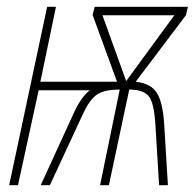

<svg xmlns="http://www.w3.org/2000/svg" viewBox="-20 -546 578 566"><path d="M352 -307 282 -501H494ZM7 0H33L94 -280H245Q220 -261 199 -216L100 0H127L225 -211Q244 -252 265.5 -267Q287 -282 333 -282L275 0H301L361 -282Q401 -282 417.5 -263.5Q434 -245 438 -180L449 0H475L464 -180Q460 -244 442.5 -272Q425 -300 380 -305L528 -501L534 -526H259L253 -502L325 -305H99L145 -526H119Z"/></svg>

Font: Noto Sans Display Condensed Thin
Style: Italic
Weight: 250
Width: 3
Italic angle: -12°
Designer: Monotype Design Team
Foundry: Monotype Imaging Inc.
Version: Version 1.900